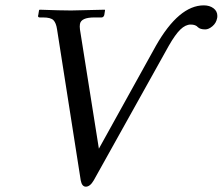

<svg xmlns="http://www.w3.org/2000/svg" viewBox="-20 -681 827 713"><path d="M559.1 -511.2Q644.5 -661.1 736.8 -661.1Q758.3 -661.1 772.7 -650.4Q787.1 -639.6 787.1 -622.1Q787.1 -615.7 786.1 -612.8Q782.7 -595.2 768.8 -583.5Q754.9 -571.8 742.2 -571.8Q723.1 -571.8 714.8 -580.1Q706.5 -589.8 688 -589.8Q668.9 -589.8 649.9 -571.5Q630.9 -553.2 606.9 -511.2L328.1 -11.2Q314.5 12.2 298.8 12.2Q284.2 12.2 279.8 -11.2L191.9 -571.8Q188.5 -595.7 178.5 -606Q168.5 -616.2 140.1 -616.2H127.9Q121.1 -616.2 121.1 -622.1Q121.1 -622.6 121.6 -623.5Q122.1 -624.5 122.1 -625L125 -643.1L127 -645Q205.1 -642.1 244.1 -642.1L369.1 -645L370.1 -643.1L367.2 -625Q364.3 -616.2 356.9 -616.2H330.1Q281.2 -616.2 276.9 -591.8Q275.4 -583 276.9 -571.8L347.2 -128.9Z"/></svg>

Font: Common Serif
Style: Italic
Weight: 400
Italic angle: -12°
Designer: Philipp H. Poll, Khaled Hosny
Foundry: Stefan Peev, Context Ltd.
Version: Version 1.026